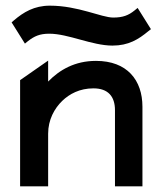

<svg xmlns="http://www.w3.org/2000/svg" viewBox="-20 -658 570 678"><path d="M156 -638C101 -638 63 -615 29 -586L21 -579L68 -504L79 -513C101 -530 120 -539 154 -539C221 -539 305 -497 377 -497C434 -497 469 -519 504 -548L513 -555L466 -630L455 -621C434 -604 414 -596 380 -596C338 -596 256 -638 156 -638ZM483 -281C483 -375 429 -443 319 -443C244 -443 190 -411 150 -370V-444L51 -375V0H150V-186C150 -235 172 -275 200 -302C225 -326 261 -346 310 -346C362 -346 386 -317 386 -269V0H483Z"/></svg>

Font: Charger
Style: ExBd
Weight: 400
Designer: Jasper
Foundry: Cannot Into Space Fonts
Version: Version 0.99